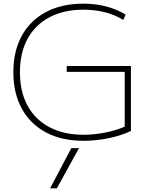

<svg xmlns="http://www.w3.org/2000/svg" viewBox="-20 -760 827 1050"><path d="M291 270H254L370 50H412ZM437 10Q318 10 232 -35.5Q146 -81 99.5 -165.5Q53 -250 53 -365Q53 -481 99.5 -565Q146 -649 232 -694.5Q318 -740 436 -740Q502 -740 560 -725Q618 -710 667 -680L654 -651Q609 -679 554 -693Q499 -707 436 -707Q329 -707 250.5 -665.5Q172 -624 130.5 -547.5Q89 -471 89 -365Q89 -259 130.5 -182.5Q172 -106 250.5 -64.5Q329 -23 437 -23Q499 -23 563 -36.5Q627 -50 674 -73L662 -52V-367H345V-399H696V-44Q645 -19 575.5 -4.5Q506 10 437 10Z"/></svg>

Font: M PLUS 1 ExtraLight
Style: Regular
Weight: 250
Version: Version 1.001